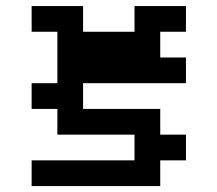

<svg xmlns="http://www.w3.org/2000/svg" viewBox="-20 -628 734 648"><path d="M260.4 -347.2V-260.4H520.8V-173.6H607.6V-86.8H520.8V0H86.8V-86.8H434V-173.6H173.6V-260.4H86.8V-347.2H173.6V-520.8H86.8V-607.6H260.4V-520.8H434V-607.6H607.6V-520.8H520.8V-434H607.6V-347.2Z"/></svg>

Font: 8-bit Operator+ 8
Style: Bold
Weight: 700
Designer: GrandChaos9000
Version: Version 1.3.0 - August 1, 2014